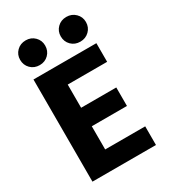

<svg xmlns="http://www.w3.org/2000/svg" viewBox="-213 -994 971 1097"><g transform="rotate(-30 272.0 -445.0)"><path d="M406 -727Q370 -727 346.5 -750.5Q323 -774 323 -809Q323 -843 346.5 -866.5Q370 -890 406 -890Q441 -890 465 -866.5Q489 -843 489 -809Q489 -774 465 -750.5Q441 -727 406 -727ZM138 -727Q102 -727 78.5 -750.5Q55 -774 55 -809Q55 -843 78.5 -866.5Q102 -890 138 -890Q173 -890 196.5 -866.5Q220 -843 220 -809Q220 -774 196.5 -750.5Q173 -727 138 -727ZM220 -276V-123H484V0H65V-674H480V-551H220V-398H452V-276Z"/></g></svg>

Font: Hind Bold
Style: Regular
Weight: 700
Designer: Manushi Parikh, Satya Rajpurohit
Foundry: Indian Type Foundry
Version: Version 1.201;PS 1.0;hotconv 1.0.78;makeotf.lib2.5.61930; tt